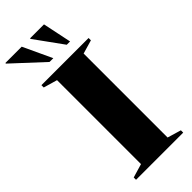

<svg xmlns="http://www.w3.org/2000/svg" viewBox="-321 -981 1026 1026"><g transform="rotate(-45 192.0 -467.5)"><path d="M383.5 -17.5V0H27V-17.5L105 -40.5V-675L27 -697.5V-715H383.5V-697.5L306 -675V-40.5ZM174 -772H145.5L-25.5 -930.5V-935H98ZM300.5 -772H275.5L161 -930.5V-935H266.5Z"/></g></svg>

Font: Newsreader Display
Style: Bold
Weight: 700
Designer: Hugues Gentile
Foundry: Production Type
Version: Version 1.001